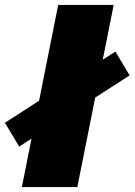

<svg xmlns="http://www.w3.org/2000/svg" viewBox="-64 -762 548 782"><path d="M25 0 173 -742H399L251 0ZM14 -165 -44 -262 406 -552 464 -455Z"/></svg>

Font: Montserrat Thin Black
Style: Italic
Weight: 900
Italic angle: -11.3°
Version: Version 9.000